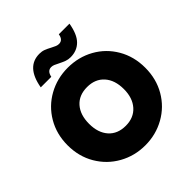

<svg xmlns="http://www.w3.org/2000/svg" viewBox="-238 -1085 1264 1264"><g transform="rotate(-45 393.5 -453.0)"><path d="M394 7Q295 7 212 -39.5Q129 -86 80.5 -168.5Q32 -251 32 -355Q32 -459 80.5 -541.5Q129 -624 212 -670Q295 -716 394 -716Q494 -716 576.5 -670Q659 -624 707 -541.5Q755 -459 755 -355Q755 -251 707 -168.5Q659 -86 576 -39.5Q493 7 394 7ZM394 -175Q469 -175 512.5 -224Q556 -273 556 -355Q556 -439 512.5 -487.5Q469 -536 394 -536Q318 -536 275 -487.5Q232 -439 232 -355Q232 -272 275 -223.5Q318 -175 394 -175ZM177 -750Q205 -913 327 -913Q350 -913 368.5 -906Q387 -899 411 -886Q428 -877 440 -872Q452 -867 464 -867Q501 -867 508 -913H607Q593 -828 554.5 -789.5Q516 -751 457 -751Q435 -751 417 -757.5Q399 -764 373 -777Q356 -786 344 -791Q332 -796 320 -796Q284 -796 275 -750Z"/></g></svg>

Font: DVN-Poppins ExtBd
Style: Regular
Weight: 800
Designer: Ninad Kale (Devanagari), Jonny Pinhorn (Latin)
Foundry: Indian Type Foundry
Version: 4.004